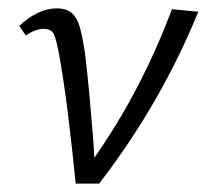

<svg xmlns="http://www.w3.org/2000/svg" viewBox="-20 -439 494 459"><path d="M161 0Q157 -38 152.5 -80Q148 -122 143 -162.5Q138 -203 132.5 -240Q127 -277 122 -305Q115 -343 109 -356.5Q103 -370 84 -370Q74 -370 62.5 -365.5Q51 -361 42 -354L26 -377Q47 -397 70 -408Q93 -419 115 -419Q140 -419 153 -406.5Q166 -394 172 -370Q178 -346 183 -313Q189 -264 193.5 -214.5Q198 -165 202 -115.5Q206 -66 207 -17L177 -22Q248 -118 300.5 -216.5Q353 -315 391 -417L454 -411Q411 -305 352 -202Q293 -99 217 0Z"/></svg>

Font: Ysabeau Office
Style: Italic
Weight: 400
Italic angle: -12°
Designer: Christian Thalmann (Catharsis Fonts)
Version: Version 2.001;gftools[0.9.30]; featfreeze: tnum,lnum,ss02